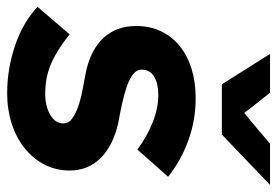

<svg xmlns="http://www.w3.org/2000/svg" viewBox="-158 -640 793 550"><g transform="rotate(90 239.0 -365.5)"><path d="M-16 -76Q4 -99 23.5 -122Q43 -145 63 -168Q106 -133 145.5 -115.5Q185 -98 233 -98Q269 -98 293.5 -112.5Q318 -127 318 -150Q318 -165 304.5 -175Q291 -185 269.5 -192.5Q248 -200 221.5 -205Q195 -210 169 -215Q106 -229 72.5 -265.5Q39 -302 39 -359Q39 -398 54 -429.5Q69 -461 96 -483Q123 -505 161 -517Q199 -529 246 -529Q308 -529 365.5 -508.5Q423 -488 471 -450Q451 -428 432 -406.5Q413 -385 393 -362Q355 -390 314.5 -406Q274 -422 236 -422Q204 -422 184 -410Q164 -398 164 -375Q164 -360 177.5 -349.5Q191 -339 213 -331.5Q235 -324 262.5 -318Q290 -312 318 -307Q383 -292 418 -256Q453 -220 453 -168Q453 -129 436 -96Q419 -63 389 -39Q359 -15 318.5 -2Q278 11 232 11Q162 11 95.5 -11.5Q29 -34 -16 -76ZM230 -742Q245 -723 259.5 -705Q274 -687 288 -668Q311 -687 332.5 -705Q354 -723 376 -742H494L350 -604H206L119 -742Z"/></g></svg>

Font: Rosa Sans
Style: Bold Italic
Weight: 700
Italic angle: -12°
Designer: Pentagram / MCKL
Foundry: Pentagram / MCKL
Version: Version 1.005;September 16, 2019;FontCreator 11.5.0.2425 64-